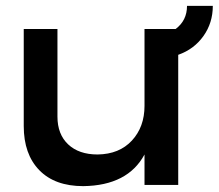

<svg xmlns="http://www.w3.org/2000/svg" viewBox="-20 -631 746 655"><path d="M706 -611Q706 -553 674 -508Q642 -463 588 -444V0H473V-104Q416 2 264 4Q167 4 114 -50.5Q61 -105 61 -201V-532H176V-233Q176 -173 212.5 -138.5Q249 -104 313 -104Q387 -105 430 -151.5Q473 -198 473 -270V-532H579Q618 -561 618 -611Z"/></svg>

Font: Steamflix Grotesk
Style: Regular
Weight: 400
Designer: Julieta Ulanovsky
Foundry: Julieta Ulanovsky
Version: Version 4.000;PS 004.000;hotconv 1.0.88;makeotf.lib2.5.64775